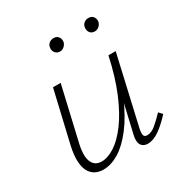

<svg xmlns="http://www.w3.org/2000/svg" viewBox="-143 -706 791 825"><g transform="rotate(-30 253.0 -293.5)"><path d="M138 5Q116 5 98.5 -4Q81 -13 70.5 -32Q60 -51 58.5 -81Q57 -111 66 -153L126 -410H164L105 -155Q89 -91 101.5 -60Q114 -29 149 -29Q179 -29 214 -51.5Q249 -74 284 -121Q319 -168 349.5 -240.5Q380 -313 401 -410H425Q401 -302 367 -223Q333 -144 294 -93.5Q255 -43 215.5 -19Q176 5 138 5ZM359 4Q344 4 334 -3.5Q324 -11 321.5 -25.5Q319 -40 324 -61L405 -410H437L359 -69Q355 -48 358 -38.5Q361 -29 374 -29Q395 -29 416 -46.5Q437 -64 463 -91L479 -74Q446 -38 416 -17Q386 4 359 4ZM229 -528Q215 -528 206.5 -538.5Q198 -549 200 -563Q201 -576 210.5 -584Q220 -592 234 -592Q248 -592 256 -582.5Q264 -573 263 -558Q261 -546 251.5 -537Q242 -528 229 -528ZM402 -528Q387 -528 379 -538.5Q371 -549 373 -563Q374 -576 383.5 -584Q393 -592 406 -592Q421 -592 429 -582.5Q437 -573 436 -558Q434 -546 424.5 -537Q415 -528 402 -528Z"/></g></svg>

Font: Ysabeau Infant ExtraLight
Style: Italic
Weight: 250
Italic angle: -12°
Designer: Christian Thalmann (Catharsis Fonts)
Version: Version 2.001;gftools[0.9.30]; featfreeze: ss01,ss02,lnum